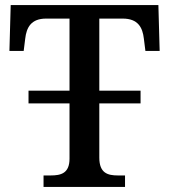

<svg xmlns="http://www.w3.org/2000/svg" viewBox="-20 -734 664 754"><path d="M151 0H471V-45H443C403 -45 370 -54 370 -115V-328H532V-378H370V-661H462C522 -661 540 -626 545 -582L551 -534H607L602 -714H22L17 -534H73L79 -582C84 -626 102 -661 161 -661H253V-378H92V-328H253V-111C253 -53 219 -45 179 -45H151Z"/></svg>

Font: Noto Serif Thai Medium
Style: Regular
Weight: 500
Designer: Monotype Design Team
Foundry: Monotype Imaging Inc.
Version: Version 1.901;PS 001.901;hotconv 1.0.88;makeotf.lib2.5.64775